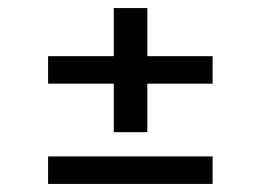

<svg xmlns="http://www.w3.org/2000/svg" viewBox="-20 -546 690 475"><path d="M99 -339V-407H506V-339ZM99 -91V-159H506V-91ZM261.5 -219V-526H344.5V-219Z"/></svg>

Font: Trispace Thin
Style: Regular
Weight: 400
Version: Version 1.210